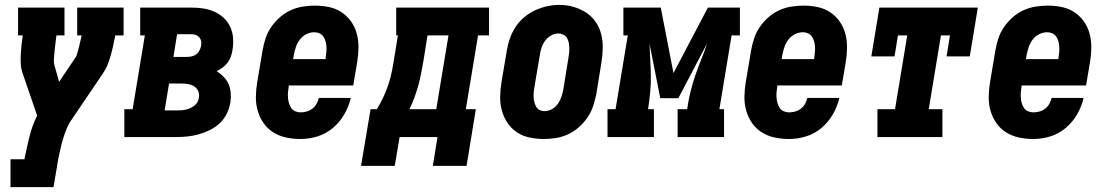

<svg xmlns="http://www.w3.org/2000/svg" viewBox="-20 -561 4540 786"><path d="M23 205V91H80Q89 46 100 0.5Q111 -45 132 -88L72 -263Q66 -281 65 -300Q64 -319 65 -338Q66 -357 68 -376.5Q70 -396 73 -415V-416Q73 -416 73 -416Q73 -416 73 -416H54V-530H244V-416H211Q210 -406 208.5 -396Q207 -386 206 -376Q205 -366 204 -356Q203 -346 202 -336Q201 -326 200.5 -316Q200 -306 202 -297L222 -226L290 -327Q294 -334 296 -341.5Q298 -349 300 -356.5Q302 -364 304 -371.5Q306 -379 307.5 -386.5Q309 -394 311 -401.5Q313 -409 314 -416H296V-530H486V-416H452Q448 -397 444 -377.5Q440 -358 434.5 -338.5Q429 -319 422 -300Q415 -281 403 -263L267 -62Q258 -48 252 -32.5Q246 -17 241 -2Q236 13 232 28.5Q228 44 225 60Q221 76 218 91.5Q215 107 213 123L199 205Z M489 0V-114H523L573 -416H554V-530H762Q787 -530 811 -526.5Q835 -523 856.5 -513.5Q878 -504 895 -488.5Q912 -473 922 -452Q932 -431 934 -406.5Q936 -382 932 -358Q930 -344 925.5 -330.5Q921 -317 912.5 -305.5Q904 -294 892 -285Q880 -276 867 -270Q882 -260 895 -247Q908 -234 915.5 -217Q923 -200 924.5 -180.5Q926 -161 923 -141Q919 -118 908.5 -96Q898 -74 880 -57Q862 -40 840 -29Q818 -18 795 -11.5Q772 -5 749 -2.5Q726 0 703 0ZM690 -328H744Q754 -328 764 -330Q774 -332 782.5 -338Q791 -344 796 -353.5Q801 -363 803 -372Q805 -382 803.5 -391.5Q802 -401 796 -408Q790 -415 781 -418Q772 -421 762 -421H705ZM703 -109Q712 -109 721.5 -109.5Q731 -110 740 -112Q749 -114 758 -118Q767 -122 775 -128Q783 -134 788 -142.5Q793 -151 794 -160Q797 -174 792 -186.5Q787 -199 776 -206.5Q765 -214 751.5 -216.5Q738 -219 724 -219H672L654 -109Z M1210 8Q1180 8 1151.5 2Q1123 -4 1099 -19Q1075 -34 1059 -57Q1043 -80 1035 -107.5Q1027 -135 1027.5 -165Q1028 -195 1033 -225L1055 -355Q1059 -379 1067 -403.5Q1075 -428 1090 -450Q1105 -472 1125.5 -490Q1146 -508 1170 -519Q1194 -530 1219.5 -534Q1245 -538 1269 -538Q1299 -538 1327.5 -532Q1356 -526 1379 -510.5Q1402 -495 1418 -472Q1434 -449 1441 -421.5Q1448 -394 1447.5 -364.5Q1447 -335 1442 -305L1426 -211H1162V-207Q1160 -195 1159 -183.5Q1158 -172 1159 -160.5Q1160 -149 1163 -138.5Q1166 -128 1172 -119Q1178 -110 1188.5 -105.5Q1199 -101 1210 -101Q1223 -101 1235.5 -104.5Q1248 -108 1258.5 -116Q1269 -124 1275.5 -135.5Q1282 -147 1285 -160H1416Q1408 -125 1389.5 -93Q1371 -61 1342.5 -37Q1314 -13 1279.5 -2.5Q1245 8 1210 8ZM1180 -319H1313V-323Q1315 -335 1316 -346.5Q1317 -358 1316.5 -369Q1316 -380 1313 -391Q1310 -402 1304 -411Q1298 -420 1288 -424.5Q1278 -429 1267 -429Q1250 -429 1234 -421Q1218 -413 1207.5 -399Q1197 -385 1191.5 -369Q1186 -353 1183 -337Z M1458 118 1497 -114H1523Q1538 -139 1550.5 -166Q1563 -193 1571.5 -220Q1580 -247 1585.5 -275Q1591 -303 1595 -331L1609 -416H1602V-530H1982V-416H1937L1887 -114H1928L1890 118H1752L1771 0H1616L1596 118ZM1766 -114 1816 -416H1730L1714 -315Q1709 -289 1704.5 -263.5Q1700 -238 1693 -213Q1686 -188 1677 -163Q1668 -138 1656 -114Z M2206 8Q2177 8 2148 2Q2119 -4 2096 -19.5Q2073 -35 2057.5 -58Q2042 -81 2034.5 -108.5Q2027 -136 2027.5 -165.5Q2028 -195 2033 -225L2055 -355Q2059 -380 2067.5 -404Q2076 -428 2090.5 -450.5Q2105 -473 2126 -490.5Q2147 -508 2171 -519Q2195 -530 2220 -535.5Q2245 -541 2270 -541Q2300 -541 2327.5 -533Q2355 -525 2378.5 -510Q2402 -495 2418 -472Q2434 -449 2441 -421.5Q2448 -394 2447.5 -364.5Q2447 -335 2442 -305L2421 -175Q2416 -151 2408 -126.5Q2400 -102 2385 -80Q2370 -58 2349.5 -40Q2329 -22 2305 -11Q2281 0 2256 4Q2231 8 2206 8ZM2209 -106Q2224 -106 2239 -114Q2254 -122 2263.5 -135.5Q2273 -149 2278 -164Q2283 -179 2286 -194L2307 -324Q2309 -335 2310 -346Q2311 -357 2310.5 -367.5Q2310 -378 2308 -388Q2306 -398 2300.5 -406.5Q2295 -415 2285.5 -419.5Q2276 -424 2265 -424Q2250 -424 2235.5 -415.5Q2221 -407 2211.5 -394Q2202 -381 2197 -366Q2192 -351 2190 -336L2168 -206Q2166 -195 2165 -184.5Q2164 -174 2164.5 -163.5Q2165 -153 2167.5 -143Q2170 -133 2175 -124Q2180 -115 2189 -110.5Q2198 -106 2209 -106Z M2467 0V-114H2500L2550 -416H2532V-530H2685L2737 -262L2878 -530H3009V-416H2975L2925 -114H2944V0H2754V-114H2793Q2798 -149 2806 -182.5Q2814 -216 2825.5 -250Q2837 -284 2850.5 -317Q2864 -350 2875 -384L2757 -159H2683L2639 -382Q2640 -349 2642 -315.5Q2644 -282 2644.5 -249Q2645 -216 2641.5 -182Q2638 -148 2633 -114H2657V0Z M3210 8Q3180 8 3151.5 2Q3123 -4 3099 -19Q3075 -34 3059 -57Q3043 -80 3035 -107.5Q3027 -135 3027.5 -165Q3028 -195 3033 -225L3055 -355Q3059 -379 3067 -403.5Q3075 -428 3090 -450Q3105 -472 3125.5 -490Q3146 -508 3170 -519Q3194 -530 3219.5 -534Q3245 -538 3269 -538Q3299 -538 3327.5 -532Q3356 -526 3379 -510.5Q3402 -495 3418 -472Q3434 -449 3441 -421.5Q3448 -394 3447.5 -364.5Q3447 -335 3442 -305L3426 -211H3162V-207Q3160 -195 3159 -183.5Q3158 -172 3159 -160.5Q3160 -149 3163 -138.5Q3166 -128 3172 -119Q3178 -110 3188.5 -105.5Q3199 -101 3210 -101Q3223 -101 3235.5 -104.5Q3248 -108 3258.5 -116Q3269 -124 3275.5 -135.5Q3282 -147 3285 -160H3416Q3408 -125 3389.5 -93Q3371 -61 3342.5 -37Q3314 -13 3279.5 -2.5Q3245 8 3210 8ZM3180 -319H3313V-323Q3315 -335 3316 -346.5Q3317 -358 3316.5 -369Q3316 -380 3313 -391Q3310 -402 3304 -411Q3298 -420 3288 -424.5Q3278 -429 3267 -429Q3250 -429 3234 -421Q3218 -413 3207.5 -399Q3197 -385 3191.5 -369Q3186 -353 3183 -337Z M3572 0V-114H3644L3694 -416H3656L3642 -330H3547L3580 -530H3983L3950 -330H3855L3869 -416H3832L3782 -114H3838V0Z M4210 8Q4180 8 4151.5 2Q4123 -4 4099 -19Q4075 -34 4059 -57Q4043 -80 4035 -107.5Q4027 -135 4027.5 -165Q4028 -195 4033 -225L4055 -355Q4059 -379 4067 -403.5Q4075 -428 4090 -450Q4105 -472 4125.5 -490Q4146 -508 4170 -519Q4194 -530 4219.5 -534Q4245 -538 4269 -538Q4299 -538 4327.5 -532Q4356 -526 4379 -510.5Q4402 -495 4418 -472Q4434 -449 4441 -421.5Q4448 -394 4447.5 -364.5Q4447 -335 4442 -305L4426 -211H4162V-207Q4160 -195 4159 -183.5Q4158 -172 4159 -160.5Q4160 -149 4163 -138.5Q4166 -128 4172 -119Q4178 -110 4188.5 -105.5Q4199 -101 4210 -101Q4223 -101 4235.5 -104.5Q4248 -108 4258.5 -116Q4269 -124 4275.5 -135.5Q4282 -147 4285 -160H4416Q4408 -125 4389.5 -93Q4371 -61 4342.5 -37Q4314 -13 4279.5 -2.5Q4245 8 4210 8ZM4180 -319H4313V-323Q4315 -335 4316 -346.5Q4317 -358 4316.5 -369Q4316 -380 4313 -391Q4310 -402 4304 -411Q4298 -420 4288 -424.5Q4278 -429 4267 -429Q4250 -429 4234 -421Q4218 -413 4207.5 -399Q4197 -385 4191.5 -369Q4186 -353 4183 -337Z"/></svg>

Font: Iosevka Curly Slab HvObl
Style: Regular
Weight: 900
Italic angle: -9°
Monospace: yes
Designer: Belleve Invis
Foundry: Belleve Invis
Version: Version 11.1.0; ttfautohint (v1.8.3)